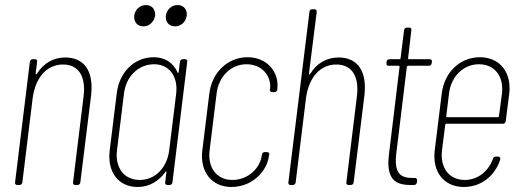

<svg xmlns="http://www.w3.org/2000/svg" viewBox="-20 -737 2063 765"><path d="M240 -508C193 -508 153 -485 127 -443C125 -440 122 -440 122 -444L128 -491C129 -497 126 -501 120 -501H110C104 -501 100 -497 99 -491L40 -10C39 -4 43 0 48 0H58C64 0 68 -4 69 -10L110 -345C121 -429 167 -480 231 -480C293 -480 323 -433 313 -353L271 -10C270 -4 274 0 279 0H289C295 0 299 -4 300 -10L343 -357C354 -452 317 -508 240 -508Z M552 -632C575 -632 594 -650 598 -675C600 -699 585 -717 562 -717C538 -717 518 -699 515 -675C512 -650 527 -632 552 -632ZM678 -632C701 -632 721 -650 724 -675C727 -699 711 -717 688 -717C664 -717 644 -699 641 -675C638 -650 653 -632 678 -632ZM697 -491 692 -450C692 -446 689 -445 687 -449C671 -486 638 -509 593 -509C514 -509 455 -449 445 -364L417 -137C407 -52 451 8 529 8C574 8 613 -15 639 -52C641 -56 644 -55 643 -51L638 -10C637 -4 641 0 647 0H656C662 0 666 -4 667 -10L726 -491C727 -497 724 -501 718 -501H708C702 -501 698 -497 697 -491ZM537 -20C475 -20 438 -68 446 -137L474 -364C482 -433 532 -481 594 -481C654 -481 690 -433 682 -364L654 -137C645 -68 598 -20 537 -20Z M902 8C983 8 1044 -52 1052 -118L1053 -121C1054 -127 1050 -131 1044 -131H1035C1029 -131 1024 -127 1024 -121L1023 -118C1017 -68 969 -20 906 -20C844 -20 807 -68 815 -137L843 -364C851 -433 901 -481 962 -481C1025 -481 1062 -433 1056 -383L1055 -380C1055 -374 1058 -370 1064 -370H1074C1079 -370 1084 -374 1085 -380V-383C1093 -448 1046 -509 966 -509C887 -509 824 -448 814 -364L786 -137C776 -52 824 8 902 8Z M1329 -508C1282 -508 1242 -485 1216 -443C1214 -440 1211 -440 1211 -444L1242 -690C1242 -696 1239 -700 1233 -700H1223C1218 -700 1213 -696 1213 -690L1129 -10C1128 -4 1132 0 1137 0H1147C1153 0 1157 -4 1158 -10L1199 -345C1210 -429 1256 -480 1320 -480C1382 -480 1412 -433 1402 -353L1360 -10C1359 -4 1363 0 1368 0H1378C1384 0 1388 -4 1389 -10L1432 -357C1443 -452 1406 -508 1329 -508Z M1700 -485 1701 -491C1702 -497 1698 -501 1692 -501H1609C1607 -501 1605 -503 1606 -505L1619 -617C1620 -623 1617 -627 1611 -627H1601C1595 -627 1591 -623 1590 -617L1576 -505C1576 -503 1574 -501 1572 -501H1531C1525 -501 1521 -497 1520 -491V-485C1519 -479 1522 -475 1528 -475H1569C1571 -475 1572 -473 1572 -471L1530 -124C1517 -23 1555 0 1615 0H1630C1636 0 1640 -4 1641 -10L1642 -18C1642 -24 1639 -28 1633 -28H1623C1573 -28 1550 -49 1559 -126L1601 -471C1602 -473 1604 -475 1606 -475H1689C1695 -475 1699 -479 1700 -485Z M1995 -254 2009 -364C2019 -448 1972 -509 1892 -509C1812 -509 1750 -448 1740 -364L1712 -137C1702 -52 1749 8 1828 8C1897 8 1952 -36 1973 -101C1975 -108 1971 -113 1965 -113H1955C1950 -113 1946 -110 1944 -104C1926 -54 1883 -20 1832 -20C1770 -20 1733 -68 1741 -137L1754 -240C1754 -242 1756 -244 1758 -244H1984C1990 -244 1994 -248 1995 -254ZM1888 -481C1951 -481 1988 -433 1980 -364L1968 -274C1968 -272 1966 -270 1964 -270H1761C1759 -270 1758 -272 1758 -274L1769 -364C1777 -433 1827 -481 1888 -481Z"/></svg>

Font: Barlow Condensed Thin
Style: Italic
Weight: 250
Width: 3
Italic angle: -7°
Designer: Jeremy Tribby
Foundry: Tribby Type
Version: Version 1.422;hotconv 1.0.109;makeotfexe 2.5.65596